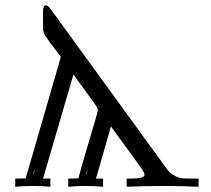

<svg xmlns="http://www.w3.org/2000/svg" viewBox="-20 -712 806 732"><path d="M38 0V-31L78 -32L212 -495Q165 -556 154.5 -573Q144 -590 144 -600V-669Q144 -692 156 -692Q163 -692 177 -672Q179 -670 183 -663Q189 -655 193 -650L600 -90Q618 -65 624.5 -57.5Q631 -50 646.5 -41.5Q662 -33 679.5 -32Q697 -31 734 -31H737V0Q673 -3 609 -3Q536 -3 463 0V-31H476Q531 -31 531 -46Q531 -52 520 -68.5Q509 -85 440 -179Q417 -211 403 -230L346 -31H373V0Q338 -3 305 -3Q273 -3 240 0V-31L279 -32Q286 -61 305 -125Q324 -189 338.5 -238Q353 -287 353 -292Q353 -299 342 -315Q331 -331 305 -366Q279 -401 260 -428L144 -31H172V0Q139 -3 106 -3Q72 -3 38 0ZM108 -53 109 -43 111 -66ZM310 -54 311 -44 313 -66Z"/></svg>

Font: CMU Serif
Style: Roman
Weight: 500
Version: Version 0.7.0